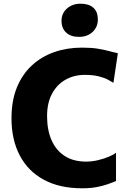

<svg xmlns="http://www.w3.org/2000/svg" viewBox="-20 -1008 684 1036"><path d="M42 -370Q42 -464.5 71 -535.8Q100 -607 152 -655Q204 -703 273 -727Q342 -751 422 -751Q473.5 -751 508.2 -745.2Q543 -739.5 568.2 -732.5Q593.5 -725.5 616 -721L592 -561Q581.5 -568 562.2 -578.2Q543 -588.5 512.2 -596.2Q481.5 -604 437 -604Q380 -604 334 -578.2Q288 -552.5 261 -502.8Q234 -453 234 -381Q234 -307.5 257.8 -252.5Q281.5 -197.5 328.5 -166.8Q375.5 -136 445 -136Q476.5 -136 509 -143.8Q541.5 -151.5 567.5 -162.5Q593.5 -173.5 606 -184V-31Q587 -23 561.2 -14Q535.5 -5 501.5 1.5Q467.5 8 424 8Q301 8 215.8 -38.5Q130.5 -85 86.2 -170Q42 -255 42 -370ZM406 -809Q362.5 -809 337.2 -832Q312 -855 312 -896Q312 -936.5 341.5 -962.2Q371 -988 415 -988Q459.5 -988 483.8 -966.2Q508 -944.5 508 -903Q508 -862 479.5 -835.5Q451 -809 406 -809Z"/></svg>

Font: Koeln Type Sans ExtraBold
Style: Regular
Weight: 800
Designer: Eben Sorkin
Foundry: Eben Sorkin
Version: Version 2.001